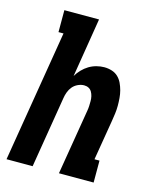

<svg xmlns="http://www.w3.org/2000/svg" viewBox="-111 -812 722 888"><g transform="rotate(15 250.0 -367.5)"><path d="M6 0 110 -630H86V-735H252L206 -452Q216 -469 230 -483.5Q244 -498 260.5 -508Q277 -518 296 -523Q315 -528 333 -528Q352 -528 369.5 -522.5Q387 -517 399.5 -505Q412 -493 419.5 -477Q427 -461 431.5 -444Q436 -427 437.5 -408.5Q439 -390 439 -371.5Q439 -353 436.5 -334Q434 -315 431 -297L399 -105H423V0H257L309 -314Q311 -325 311.5 -337Q312 -349 312 -360.5Q312 -372 309.5 -383Q307 -394 301.5 -403.5Q296 -413 286.5 -418Q277 -423 265 -423Q250 -423 235 -416Q220 -409 210 -397Q200 -385 194.5 -370Q189 -355 187 -341L131 0Z"/></g></svg>

Font: Iosevka Curly Slab Extrabold
Style: Italic
Weight: 800
Italic angle: -9°
Monospace: yes
Designer: Belleve Invis
Foundry: Belleve Invis
Version: Version 22.1.2; ttfautohint (v1.8.4)